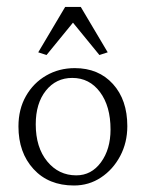

<svg xmlns="http://www.w3.org/2000/svg" viewBox="-20 -539 429 564"><path d="M197.3 5.9Q122.6 5.9 78.4 -42.5Q34.2 -90.8 34.2 -167.5Q34.2 -218.3 56.2 -256.8Q78.1 -295.4 115.7 -317.1Q153.3 -338.9 199.7 -338.9Q269.5 -338.9 311.8 -292.2Q354 -245.6 354 -168.5Q354 -120.1 333 -80.6Q312 -41 276.6 -17.6Q241.2 5.9 197.3 5.9ZM204.1 -23.9Q248.5 -23.9 276.6 -62.3Q304.7 -100.6 304.7 -158.7Q304.7 -227.1 273.7 -268.6Q242.7 -310.1 192.4 -310.1Q144.5 -310.1 114.7 -272.7Q85 -235.4 85 -173.8Q85 -106 118.7 -64.9Q152.3 -23.9 204.1 -23.9ZM296.4 -385.3 272 -377.4 171.4 -500.5H217.3L116.7 -377.4L92.3 -385.3L171.4 -518.6H217.3Z"/></svg>

Font: Lateef ExtraLight
Style: Regular
Weight: 200
Designer: SIL International
Foundry: SIL International
Version: Version 4.200